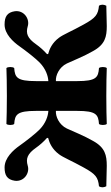

<svg xmlns="http://www.w3.org/2000/svg" viewBox="156 -640 486 838"><g transform="rotate(-90 399.0 -221.0)"><path d="M399 0C447 0 498 1 521 2C527 -4 527 -26 521 -32C480 -35 464 -44 464 -127V-220C488 -222 525 -206 541 -172C553 -146 573 -96 595 -58C624 -5 658 2 704 2L793 0C798 -10 800 -21 793 -32C754 -36 740 -46 711 -99C681 -153 668 -187 653 -207C631 -236 605 -248 582 -254V-259C598 -273 613 -290 625 -307C651 -344 672 -352 703 -343C735 -333 774 -359 769 -399C764 -433 745 -444 711 -444C669 -444 635 -406 616 -379C597 -352 562 -307 544 -290C518 -265 487 -254 464 -253V-307C464 -390 480 -399 521 -402C527 -408 527 -430 521 -436C499 -435 447 -434 399 -434C351 -434 299 -435 277 -436C271 -430 271 -408 277 -402C318 -399 334 -390 334 -307V-253C311 -254 280 -265 254 -290C236 -307 201 -352 182 -379C163 -406 129 -444 87 -444C53 -444 34 -433 29 -399C24 -359 63 -333 95 -343C126 -352 147 -344 173 -307C185 -290 200 -273 216 -259V-254C193 -248 167 -236 145 -207C130 -187 117 -153 87 -99C58 -46 44 -36 5 -32C-2 -21 0 -10 5 0L94 2C140 2 174 -5 203 -58C225 -96 245 -146 257 -172C273 -206 310 -222 334 -220V-127C334 -44 318 -35 277 -32C271 -26 271 -4 277 2C300 1 351 0 399 0Z"/></g></svg>

Font: Libertinus Serif
Style: Bold
Weight: 700
Designer: Philipp H. Poll, Khaled Hosny
Foundry: Caleb Maclennan
Version: Version 7.050;RELEASE